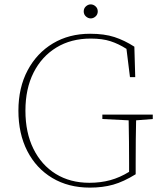

<svg xmlns="http://www.w3.org/2000/svg" viewBox="-20 -843 725 876"><path d="M390 13Q292 13 218.5 -31Q145 -75 104.5 -154Q64 -233 64 -338Q64 -443 106 -522Q148 -601 221.5 -645Q295 -689 391 -689Q456 -689 502 -674Q548 -659 593 -630L597 -491H573L557 -620Q521 -643 484 -655Q447 -667 394 -667Q304 -667 237 -626Q170 -585 133 -511.5Q96 -438 96 -338Q96 -238 132.5 -164Q169 -90 234.5 -49.5Q300 -9 388 -9Q439 -9 483 -21Q527 -33 569 -59V-99Q569 -148 568.5 -196.5Q568 -245 567 -294L447 -300V-320H677V-300L601 -294Q600 -253 599.5 -206.5Q599 -160 599 -99V-48Q544 -14 496.5 -0.5Q449 13 390 13ZM394 -759Q382 -759 372 -768Q362 -777 362 -791Q362 -805 372 -814Q382 -823 394 -823Q406 -823 416 -814Q426 -805 426 -791Q426 -777 416 -768Q406 -759 394 -759Z"/></svg>

Font: Source Serif 4 ExtraLight
Style: Regular
Weight: 200
Designer: Frank Grießhammer
Foundry: Adobe
Version: Version 4.005;hotconv 1.1.0;makeotfexe 2.6.0